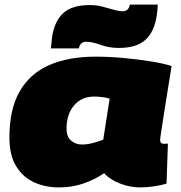

<svg xmlns="http://www.w3.org/2000/svg" viewBox="-20 -807 788 837"><path d="M591 10Q547 10 503 -7Q459 -24 434 -52Q393 -24 343.5 -7Q294 10 237 10Q176 10 127 -13Q78 -36 49.5 -84Q21 -132 21 -208Q21 -331 66 -409Q111 -487 195 -523.5Q279 -560 396 -560Q457 -560 521 -554Q585 -548 640 -539Q695 -530 728 -519Q712 -419 702 -357Q692 -295 687 -261.5Q682 -228 680 -214.5Q678 -201 678 -197Q678 -180 695 -180Q705 -180 712 -181L706 -7Q686 0 653.5 5Q621 10 591 10ZM430 -198 458 -377Q442 -382 424 -384Q406 -386 389 -386Q336 -386 303 -347.5Q270 -309 270 -246Q270 -211 290 -194Q310 -177 337 -177Q360 -177 384.5 -183.5Q409 -190 430 -198ZM202 -596Q203 -609 204.5 -621.5Q206 -634 207 -646Q218 -716 256.5 -750.5Q295 -785 372 -785Q399 -785 425 -778.5Q451 -772 474.5 -765Q498 -758 515 -758Q528 -758 535.5 -765Q543 -772 545 -782Q545 -782 545.5 -784.5Q546 -787 546 -787H668Q667 -774 666 -761.5Q665 -749 663 -737Q652 -667 613 -632.5Q574 -598 498 -598Q455 -598 418.5 -611.5Q382 -625 355 -625Q343 -625 335 -618Q327 -611 325 -601Q325 -601 324.5 -598.5Q324 -596 324 -596Z"/></svg>

Font: Georama Extended Black
Style: Italic
Weight: 900
Width: 7
Italic angle: -9°
Designer: Jean-Baptiste Levee
Foundry: Production Type
Version: Version 1.000